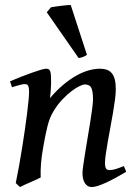

<svg xmlns="http://www.w3.org/2000/svg" viewBox="-20 -734 545 774"><path d="M488.8 -41.5Q466.8 -28.3 446 -17.1Q425.3 -5.9 407.2 2.4Q389.2 10.7 374.5 15.4Q359.9 20 349.6 20Q332.5 20 322.5 4.6Q312.5 -10.7 312.5 -37.1Q312.5 -45.9 315.7 -68.1Q318.8 -90.3 323.5 -119.4Q328.1 -148.4 333.7 -181.2Q339.4 -213.9 344 -243.7Q348.6 -273.4 351.8 -297.4Q355 -321.3 355 -332Q355 -366.2 348.1 -379.9Q341.3 -393.6 321.8 -393.6Q315.4 -393.6 301 -387Q286.6 -380.4 268.6 -366.7Q250.5 -353 230.7 -332.3Q210.9 -311.5 194.3 -283.2Q180.2 -259.8 171.9 -227.1Q163.6 -194.3 155.3 -147Q151.4 -125 148.9 -107.4Q146.5 -89.8 145.3 -74.5Q144 -59.1 143.8 -45.7Q143.6 -32.2 144 -18.6Q137.7 -15.1 126 -9.8Q114.3 -4.4 101.8 1Q89.4 6.3 77.9 11.5Q66.4 16.6 60.5 20L43.5 3.9Q50.3 -28.8 56.9 -65.4Q63.5 -102.1 69.3 -138.9Q75.2 -175.8 80.3 -210.9Q85.4 -246.1 89.1 -275.9Q92.8 -305.7 95 -328.4Q97.2 -351.1 97.2 -362.3Q97.2 -373.5 95.9 -380.1Q94.7 -386.7 92.5 -389.9Q90.3 -393.1 86.9 -394Q83.5 -395 79.1 -395Q74.7 -395 66.2 -393.1Q57.6 -391.1 49.3 -388.7Q39.6 -385.7 28.3 -382.3L20.5 -406.2Q41 -415 64 -424.1Q86.9 -433.1 107.4 -440.4Q127.9 -447.8 143.6 -452.4Q159.2 -457 165.5 -457Q172.4 -457 176.3 -454.8Q180.2 -452.6 182.4 -446.8Q184.6 -440.9 185.3 -430.2Q186 -419.4 186 -401.9Q186 -396.5 185.5 -388.4Q185.1 -380.4 184.6 -371.1Q184.1 -361.8 183.1 -353Q182.1 -344.2 181.6 -338.4Q208 -369.6 234.9 -392.1Q261.7 -414.6 287.4 -429Q313 -443.4 337.2 -450.2Q361.3 -457 383.3 -457Q398.4 -457 410.4 -452.9Q422.4 -448.7 430.4 -439.2Q438.5 -429.7 442.6 -413.8Q446.8 -397.9 446.8 -374.5Q446.8 -357.4 443.6 -332.5Q440.4 -307.6 435.5 -279.3Q430.7 -251 425 -220.7Q419.4 -190.4 414.6 -163.1Q409.7 -135.7 406.5 -113.3Q403.3 -90.8 403.3 -77.1Q403.3 -60.5 407.7 -54.4Q412.1 -48.3 420.9 -48.3Q432.1 -48.3 445.6 -52.2Q459 -56.2 479.5 -64.5ZM330.6 -512.7Q320.8 -506.8 313.2 -503.9Q305.7 -501 296.9 -500L168.5 -684.6L185.5 -704.6Q191.4 -705.6 202.1 -707.3Q212.9 -709 224.9 -710.4Q236.8 -711.9 247.8 -712.9Q258.8 -713.9 265.1 -713.9Z"/></svg>

Font: Gentium Book Basic
Style: Italic
Weight: 400
Italic angle: -8°
Designer: J. Victor Gaultney and Annie Olsen
Foundry: SIL International
Version: Version 1.102; 2013; Maintenance release